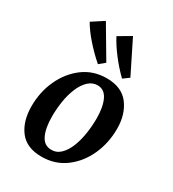

<svg xmlns="http://www.w3.org/2000/svg" viewBox="-164 -742 764 847"><g transform="rotate(30 218.0 -318.5)"><path d="M179 13Q103 13 66.5 -34.5Q30 -82 30 -159Q30 -231 58.5 -293Q87 -355 138 -393Q189 -431 257 -431Q333 -431 370 -382.5Q407 -334 407 -260Q407 -188 379 -126Q351 -64 299.5 -25.5Q248 13 179 13ZM199 -35Q227 -34 247.5 -53.5Q268 -73 281 -105.5Q294 -138 300 -177Q306 -216 306 -254Q306 -312 289.5 -347.5Q273 -383 238 -384Q211 -384 190.5 -364.5Q170 -345 156.5 -312.5Q143 -280 137 -241.5Q131 -203 131 -165Q131 -106 147.5 -71Q164 -36 199 -35ZM345 -485 315 -463Q280 -497 249 -537.5Q218 -578 200 -613L263 -650ZM220 -489 191 -465Q155 -496 120.5 -535Q86 -574 66 -609L126 -648Z"/></g></svg>

Font: Rasa Medium
Style: Italic
Weight: 500
Italic angle: -7.10001°
Designer: Anna Giedrys (Yrsa+Rasa design), David Brezina (Yrsa art-direction, Rasa art-direction, design)
Foundry: Rosetta Type Foundry
Version: Version 2.004